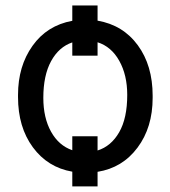

<svg xmlns="http://www.w3.org/2000/svg" viewBox="-20 -608 606 686"><path d="M44.4 -269Q44.4 -371.6 96.2 -444.3Q147.9 -517.1 238.3 -533.7V-588.4H328.6V-534.2Q419.4 -518.6 472.4 -446.3Q525.4 -374 525.4 -266.1V-258.3Q525.4 -152.8 471.4 -80.6Q417.5 -8.3 328.6 5.9V58.1H238.3V5.4Q150.4 -9.8 97.4 -81.8Q44.4 -153.8 44.4 -261.2ZM328.6 -70.3Q377 -85.4 405.8 -135.5Q434.6 -185.5 434.6 -269Q434.6 -339.8 406.2 -390.6Q377.9 -441.4 328.6 -457V-409.2H238.3V-456.5Q190.4 -440.4 162.6 -389.6Q134.8 -338.9 134.8 -258.3Q134.8 -187 162.4 -137.5Q189.9 -87.9 238.3 -71.3V-121.1H328.6Z"/></svg>

Font: Roboto-ThirdPerson-AD3FC
Style: ThirdPerson-AD3FC
Weight: 400
Designer: Google
Version: Version 2.137; 2017